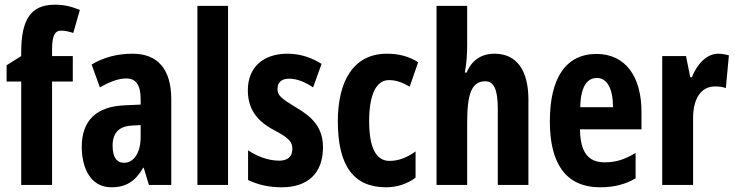

<svg xmlns="http://www.w3.org/2000/svg" viewBox="-20 -785 3122 815"><path d="M289 -439V-547H201V-573C201 -633 212 -655 240 -655C256 -655 273 -651 291 -645L319 -743C278 -759 251 -765 212 -765C111 -765 70 -702 70 -564V-547L8 -508V-439H70V0H201V-439Z M543 -557C477 -557 418 -541 369 -511L404 -414C449 -440 485 -452 516 -452C558 -452 577 -423 577 -364V-341L509 -338C391 -333 327 -275 327 -162C327 -74 363 10 453 10C517 10 555 -17 588 -73H590L612 0H707V-363C707 -491 650 -557 543 -557ZM540 -252 577 -254V-203C577 -137 548 -94 507 -94C475 -94 458 -118 458 -167C458 -221 485 -249 540 -252Z M948 0V-760H818V0Z M1351 -160C1351 -244 1305 -289 1238 -328C1171 -369 1158 -380 1158 -408C1158 -435 1175 -451 1207 -451C1243 -451 1278 -435 1309 -414L1345 -514C1299 -542 1253 -557 1200 -557C1096 -557 1032 -498 1032 -402C1032 -322 1071 -272 1139 -235C1209 -199 1221 -181 1221 -153C1221 -120 1201 -103 1165 -103C1117 -103 1068 -123 1033 -147V-21C1076 0 1124 10 1176 10C1286 10 1351 -49 1351 -160Z M1619 10C1664 10 1709 -4 1744 -31V-142C1708 -116 1671 -102 1634 -102C1576 -102 1547 -158 1547 -271C1547 -384 1577 -445 1631 -445C1661 -445 1689 -435 1719 -417L1755 -521C1717 -545 1675 -557 1622 -557C1478 -557 1414 -437 1414 -270C1414 -80 1482 10 1619 10Z M1963 -591V-760H1833V0H1963V-263C1963 -385 1981 -440 2040 -440C2077 -440 2093 -404 2093 -324V0H2223V-362C2223 -487 2173 -557 2079 -557C2023 -557 1982 -529 1961 -477H1953C1960 -513 1963 -552 1963 -591Z M2512 -556C2382 -556 2314 -454 2314 -270C2314 -97 2377 10 2528 10C2585 10 2634 -2 2678 -28V-136C2631 -107 2593 -96 2546 -96C2476 -96 2443 -140 2442 -236H2703V-310C2703 -460 2635 -556 2512 -556ZM2514 -454C2558 -454 2582 -407 2582 -330H2443C2445 -418 2472 -454 2514 -454Z M3029 -557C2977 -557 2937 -509 2917 -457H2910L2892 -547H2791V0H2922V-279C2921 -364 2954 -418 3015 -418C3034 -418 3049 -416 3061 -411L3074 -550C3055 -555 3042 -557 3029 -557Z"/></svg>

Font: Noto Sans Thai Looped ExtraCondensed
Style: Bold
Weight: 700
Width: 2
Designer: Sasikarn Vongin, Ben Mitchell
Foundry: The Fontpad Ltd
Version: Version 1.001